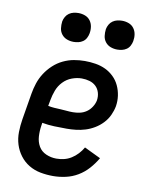

<svg xmlns="http://www.w3.org/2000/svg" viewBox="-84 -797 668 866"><g transform="rotate(10 250.0 -364.0)"><path d="M219 8Q189 8 160.5 2.5Q132 -3 108 -17.5Q84 -32 67 -54.5Q50 -77 41.5 -104Q33 -131 33.5 -161Q34 -191 39 -221L59 -341Q63 -365 71 -389.5Q79 -414 93.5 -436.5Q108 -459 128 -477.5Q148 -496 172 -507.5Q196 -519 221 -523.5Q246 -528 271 -528Q296 -528 320.5 -524Q345 -520 366 -510Q387 -500 404 -483.5Q421 -467 431 -445.5Q441 -424 444.5 -400Q448 -376 444 -351Q440 -330 430.5 -309.5Q421 -289 405 -272Q389 -255 369 -243Q349 -231 328 -224.5Q307 -218 285.5 -215.5Q264 -213 243 -213Q214 -213 185.5 -214Q157 -215 130 -220L128 -207Q124 -182 125.5 -157Q127 -132 138.5 -112Q150 -92 172.5 -82Q195 -72 220 -72Q237 -72 254.5 -76Q272 -80 288 -90Q304 -100 317 -114Q330 -128 339 -144L414 -108Q399 -82 378.5 -59Q358 -36 332 -20.5Q306 -5 276.5 1.5Q247 8 219 8ZM257 -291Q273 -291 289 -294.5Q305 -298 319 -307.5Q333 -317 342.5 -332Q352 -347 355 -362Q358 -381 353 -398Q348 -415 336 -426.5Q324 -438 307 -443Q290 -448 271 -448Q249 -448 226 -439.5Q203 -431 186 -413Q169 -395 160.5 -372.5Q152 -350 148 -327L143 -300Q157 -297 171.5 -296Q186 -295 200 -294.5Q214 -294 228 -292.5Q242 -291 257 -291ZM405 -604Q389 -604 374.5 -609.5Q360 -615 350.5 -627Q341 -639 339 -654.5Q337 -670 339 -686Q341 -697 347 -707.5Q353 -718 362.5 -724.5Q372 -731 383 -733.5Q394 -736 405 -736Q421 -736 435.5 -730.5Q450 -725 459 -713Q468 -701 470.5 -685.5Q473 -670 470 -654Q468 -643 462.5 -632.5Q457 -622 447.5 -615.5Q438 -609 427 -606.5Q416 -604 405 -604ZM205 -604Q189 -604 174.5 -609.5Q160 -615 150.5 -627Q141 -639 139 -654.5Q137 -670 139 -686Q141 -697 147 -707.5Q153 -718 162.5 -724.5Q172 -731 183 -733.5Q194 -736 205 -736Q221 -736 235.5 -730.5Q250 -725 259 -713Q268 -701 270.5 -685.5Q273 -670 270 -654Q268 -643 262.5 -632.5Q257 -622 247.5 -615.5Q238 -609 227 -606.5Q216 -604 205 -604Z"/></g></svg>

Font: Iosevka Curly Slab Medium
Style: Italic
Weight: 500
Italic angle: -9°
Monospace: yes
Designer: Belleve Invis
Foundry: Belleve Invis
Version: Version 22.1.2; ttfautohint (v1.8.4)